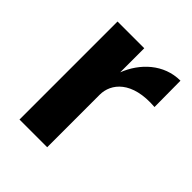

<svg xmlns="http://www.w3.org/2000/svg" viewBox="-155 -622 716 716"><g transform="rotate(45 203.0 -263.5)"><path d="M63 0H209V-277C209 -336 258 -399 386 -389L385 -527C298 -527 233 -465 204 -390V-517H63Z"/></g></svg>

Font: United Sans
Style: Bold
Weight: 700
Designer: Pablo Impallari, Rodrigo Fuenzalida (Modified by Dan O. Williams)
Version: Version 1.000;PS 001.000;hotconv 1.0.88;makeotf.lib2.5.64775